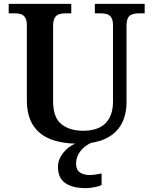

<svg xmlns="http://www.w3.org/2000/svg" viewBox="-20 -734 785 994"><path d="M387 10Q303 10 243 -13Q183 -36 151 -86Q119 -136 119 -217V-602Q119 -630 110 -643.5Q101 -657 87 -661Q73 -665 56 -665H25V-714H349V-665H318Q301 -665 286.5 -660.5Q272 -656 263.5 -642Q255 -628 255 -598V-210Q255 -125 298 -91Q341 -57 411 -57Q461 -57 495.5 -74Q530 -91 547.5 -125Q565 -159 565 -207V-602Q565 -630 556 -643.5Q547 -657 533 -661Q519 -665 502 -665H471V-714H729V-665H697Q681 -665 666 -660.5Q651 -656 643 -642Q635 -628 635 -598V-205Q635 -139 608 -90.5Q581 -42 526 -16Q471 10 387 10ZM424 240Q355 240 317.5 213.5Q280 187 280 130Q280 99 297 72Q314 45 340.5 26Q367 7 398 0H467Q446 6 424.5 21.5Q403 37 388.5 60Q374 83 374 115Q374 145 393.5 158.5Q413 172 443 172Q457 172 472.5 170Q488 168 506 164V224Q496 229 481 232.5Q466 236 450.5 238Q435 240 424 240Z"/></svg>

Font: Noto Serif Bengali SemiBold
Style: Regular
Weight: 600
Version: Version 2.003